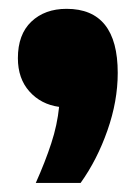

<svg xmlns="http://www.w3.org/2000/svg" viewBox="-20 -228 300 424"><path d="M59 176Q80 129 93.2 88.5Q106.5 48 110.5 8Q70.5 2.5 45 -26Q19.5 -54.5 19.5 -99.5Q19.5 -152 49.2 -180.2Q79 -208.5 127 -208.5Q240 -208.5 240 -67Q240 -4.5 217.2 60.2Q194.5 125 158 176Z"/></svg>

Font: Encode Sans Cnd XBd
Style: Regular
Weight: 800
Width: 3
Designer: Multiple Designers
Foundry: Impallari Type
Version: Version 3.002; ttfautohint (v1.8.3) -l 8 -r 50 -G 200 -x 14 